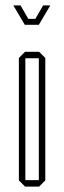

<svg xmlns="http://www.w3.org/2000/svg" viewBox="-20 -692 238 712"><path d="M73 0 50 -23V-477L73 -500H125L148 -477V-23L125 0ZM74 -476V-24H124V-476ZM111 -622 140 -672H166V-671L137 -622L124 -600H72L59 -622L30 -671V-672H56L85 -622Z"/></svg>

Font: Foldit Thin Thin
Style: Regular
Weight: 250
Version: Version 1.003